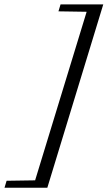

<svg xmlns="http://www.w3.org/2000/svg" viewBox="-112 -726 488 872"><path d="M357 -706 103 126.5H-91.5L-82 95L47.5 93L281.5 -672.5L153.5 -674.5L163 -706Z"/></svg>

Font: Newsreader 28pt
Style: Italic
Weight: 400
Italic angle: -17°
Version: Version 1.003